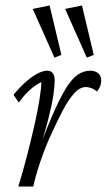

<svg xmlns="http://www.w3.org/2000/svg" viewBox="-20 -681 390 701"><path d="M293.9 -363.3Q271.5 -363.3 250.5 -339.8Q229.5 -316.4 210 -279.3Q190.4 -242.2 171.9 -201.2Q144.5 -143.6 126 -86.9Q107.4 -30.3 101.6 0H46.9Q64.5 -57.6 79.6 -116.2Q94.7 -174.8 106.4 -227.1Q118.2 -279.3 124.5 -319.8Q130.9 -360.4 130.9 -381.8Q108.4 -370.1 88.4 -352.1Q68.4 -334 48.8 -306.6L29.3 -335Q53.7 -364.3 76.2 -383.8Q98.6 -403.3 118.2 -413.1Q137.7 -422.9 152.3 -422.9Q166 -422.9 172.9 -413.6Q179.7 -404.3 179.7 -387.7Q179.7 -370.1 175.3 -336.9Q170.9 -303.7 155.8 -244.1Q140.6 -184.6 108.4 -85.9H103.5Q140.6 -188.5 168.9 -254.4Q197.3 -320.3 219.7 -356.9Q242.2 -393.6 263.7 -408.2Q285.2 -422.9 309.6 -422.9Q327.1 -422.9 338.4 -413.6Q349.6 -404.3 349.6 -387.7Q349.6 -377.9 346.2 -367.7Q342.8 -357.4 334 -346.7Q324.2 -355.5 313 -359.4Q301.8 -363.3 293.9 -363.3ZM296.9 -470.7 217.8 -648.4 279.3 -661.1 322.3 -480.5ZM178.7 -470.7 99.6 -648.4 161.1 -661.1 204.1 -480.5Z"/></svg>

Font: Crimson Pro ExtraLight
Style: Italic
Weight: 250
Italic angle: -12°
Designer: Jacques Le Bailly
Foundry: Baron von Fonthausen
Version: Version 1.003